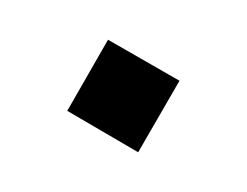

<svg xmlns="http://www.w3.org/2000/svg" viewBox="-44 -382 419 326"><g transform="rotate(-15 165.0 -219.0)"><path d="M165 -317.9 264.2 -219.2 165 -120.1 66.9 -219.2Z"/></g></svg>

Font: Estedad-FD Regular
Style: FD-Regular
Weight: 400
Designer: Amin Abedi
Version: Version 7.3